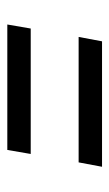

<svg xmlns="http://www.w3.org/2000/svg" viewBox="93 -567 299 525"><g transform="rotate(-90 242.5 -304.5)"><path d="M84 -370 95 -434H438L427 -370ZM49 -175 61 -239H404L392 -175Z"/></g></svg>

Font: Marvel
Style: Italic
Weight: 400
Italic angle: -12°
Designer: Carolina Trebol
Foundry: Carolina Trebol
Version: Version 1.001